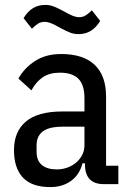

<svg xmlns="http://www.w3.org/2000/svg" viewBox="-20 -750 529 782"><path d="M403 0Q326 0 326 -81V-85H316Q304 -38 269 -13Q234 12 185 12Q110 12 73.5 -26.5Q37 -65 37 -139Q37 -214 85.5 -255Q134 -296 234 -296H324V-350Q324 -404 299.5 -429Q275 -454 224 -454Q182 -454 154.5 -435.5Q127 -417 108 -382L55 -430Q78 -472 122 -501Q166 -530 229 -530Q319 -530 365.5 -486Q412 -442 412 -357V-75H462V0ZM211 -60Q235 -60 256 -68Q277 -76 292 -89.5Q307 -103 315.5 -120.5Q324 -138 324 -158V-234H235Q179 -234 154 -214.5Q129 -195 129 -159V-133Q129 -95 151 -77.5Q173 -60 211 -60ZM300 -611Q283 -611 267.5 -616.5Q252 -622 226 -636Q202 -650 187.5 -655.5Q173 -661 162 -661Q147 -661 135.5 -654Q124 -647 110 -633L76 -676Q108 -730 164 -730Q181 -730 196.5 -724.5Q212 -719 238 -705Q262 -691 276.5 -685.5Q291 -680 302 -680Q317 -680 328.5 -687Q340 -694 354 -708L388 -665Q356 -611 300 -611Z"/></svg>

Font: IBM Plex Sans Cond Text
Style: Regular
Weight: 450
Width: 3
Designer: Mike Abbink, Paul van der Laan, Pieter van Rosmalen
Foundry: Bold Monday
Version: Version 1.3